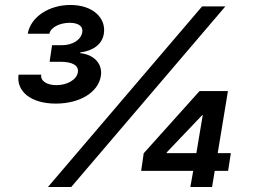

<svg xmlns="http://www.w3.org/2000/svg" viewBox="-20 -753 1017 773"><path d="M386 -446.7C393.8 -495 360.1 -533 302.9 -539.1V-541.9C354 -548.3 391.3 -573.9 398.1 -617.2C408 -679.7 355.1 -733 263.5 -733C177.6 -733 103.7 -685.4 91.6 -617.2H179C183.6 -643.8 222.7 -661.2 260.3 -661.2C295.1 -661.2 315.7 -647.7 311.1 -622.2C305 -590.9 270.6 -571 228.7 -571H189.6L179.7 -504.3H223C272 -504.3 298.3 -489.3 293.3 -461.3C288.4 -432.5 251.4 -410.2 207.4 -410.2C168.3 -410.2 142 -427.2 146 -452.4H54.7C44.7 -384.2 105.8 -335.9 204.5 -335.9C300.1 -335.9 375 -380 386 -446.7ZM793.7 -727.3 172.9 0H266.7L887.4 -727.3ZM909.4 -136.4H856.5L897.7 -386.4H783.4L558.6 -136L548.3 -65H757.8L746.4 0H833.8L844.5 -65H898.4ZM651.6 -139.9 794 -289.4H796.2L770.6 -136.4H650.9Z"/></svg>

Font: TID UI Semi Bold
Style: Italic
Weight: 600
Italic angle: -9.39999°
Designer: The TID Project Authors
Foundry: Bakken & Bæck
Version: Version 1.001;hotconv 1.0.109;makeotfexe 2.5.65596